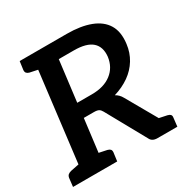

<svg xmlns="http://www.w3.org/2000/svg" viewBox="-165 -871 1006 1020"><g transform="rotate(-30 338.0 -360.5)"><path d="M71 0 159 -721H375Q460 -721 519 -698.5Q578 -676 605 -631Q632 -586 623 -516Q617 -466 592 -425Q567 -384 526.5 -355.5Q486 -327 433 -311Q444 -305 453 -296Q462 -287 469 -274L625 0H515Q482 0 471 -25L338 -265Q331 -278 321.5 -283.5Q312 -289 292 -289H230L194 0ZM240 -376H330Q404 -376 449.5 -411Q495 -446 503 -507Q509 -565 475 -595.5Q441 -626 363 -626H271ZM537 0 498 -105 562 -92ZM-3 0 3 -52Q5 -64 12 -70Q19 -76 31 -79L96 -92L97 0ZM186 -721 162 -629 100 -642Q89 -645 83.5 -651.5Q78 -658 79 -670L86 -721ZM168 0 191 -92 253 -79Q265 -76 270.5 -70Q276 -64 275 -52L268 0ZM537 0 560 -92 622 -79Q634 -76 639.5 -70Q645 -64 643 -52L637 0Z"/></g></svg>

Font: Aleo SemiBold
Style: Italic
Weight: 600
Italic angle: -7°
Designer: Alessio Laiso
Foundry: Alessio Laiso
Version: Version 2.001;gftools[0.9.29]